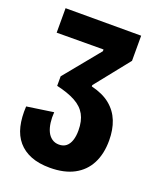

<svg xmlns="http://www.w3.org/2000/svg" viewBox="-128 -739 689 833"><g transform="rotate(20 216.5 -323.0)"><path d="M202 14Q151 14 114.5 -0.5Q78 -15 54.5 -42.5Q31 -70 21.5 -110Q12 -150 15 -201L138 -219Q136 -194 139 -171Q142 -148 150 -131Q158 -114 172 -104Q186 -94 205 -94Q225 -94 238 -104.5Q251 -115 257.5 -134.5Q264 -154 264 -180Q264 -224 248 -253Q232 -282 198 -300.5Q164 -319 111 -331V-375L246 -540V-548L30 -547V-660H379V-544L253 -386V-380Q307 -367 340 -340Q373 -313 388.5 -274Q404 -235 404 -185Q404 -123 381 -78.5Q358 -34 313 -10Q268 14 202 14Z"/></g></svg>

Font: Bricolage Grotesque 24pt Condensed
Style: Bold
Weight: 700
Width: 3
Designer: Mathieu Triay
Foundry: Atelier Triay
Version: Version 1.001;gftools[0.9.33.dev8+g029e19f]